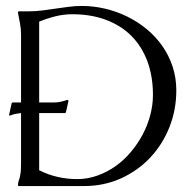

<svg xmlns="http://www.w3.org/2000/svg" viewBox="-20 -626 654 646"><path d="M43.9 0Q42.5 0 40.5 -1V-3.9Q40.5 -11.2 43.2 -18.6Q45.9 -25.9 47.4 -33.2Q49.8 -44.4 50.3 -55.9Q50.8 -67.4 50.8 -78.6V-245.6Q41.5 -244.6 32.5 -242.9Q23.4 -241.2 14.6 -237.3H11.2L10.7 -240.2L19.5 -279.3L21.5 -281.2H50.8V-509.3Q50.8 -528.8 47.4 -546.6Q43.9 -564.5 40.5 -583V-586.4L43.9 -587.9H77.6Q100.1 -587.9 122.1 -590.8Q144 -593.8 166.3 -596.9Q188.5 -600.1 210.4 -603Q232.4 -606 254.9 -606Q294.9 -606 334 -596.7Q373 -587.4 408.4 -570.1Q443.8 -552.7 474.1 -527.6Q504.4 -502.4 526.4 -470.9Q548.3 -439.5 560.8 -401.9Q573.2 -364.3 573.2 -321.8Q573.2 -255.9 549.8 -197.5Q526.4 -139.2 484.9 -95.2Q443.4 -51.3 386.5 -25.6Q329.6 0 262.7 0ZM111.8 -245.6V-53.2Q141.6 -38.1 173.8 -30.8Q206.1 -23.4 239.3 -23.4Q274.9 -23.4 307.6 -35.2Q340.3 -46.9 368.7 -66.9Q397 -86.9 420.2 -114.5Q443.4 -142.1 460 -173.3Q476.6 -204.6 485.6 -238.8Q494.6 -272.9 494.6 -306.6Q494.6 -369.6 475.8 -419.9Q457 -470.2 421.9 -505.4Q386.7 -540.5 336.4 -559.3Q286.1 -578.1 223.1 -578.1Q193.8 -578.1 166 -571Q138.2 -564 111.8 -553.2V-281.2H162.1Q173.3 -281.2 184.6 -283.7Q195.8 -286.1 206.5 -290L209.5 -289.1V-287.6L210.4 -286.1L201.7 -248L199.7 -245.6Z"/></svg>

Font: CAT Linz
Style: Regular
Weight: 400
Designer: Peter Wiegel
Foundry: Peter Wiegel
Version: Version 1.08